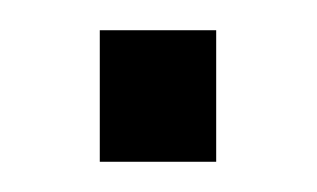

<svg xmlns="http://www.w3.org/2000/svg" viewBox="-20 -107 210 127"><path d="M46 0V-87H123V0Z"/></svg>

Font: Saira UltraCondensed Medium
Style: Regular
Weight: 500
Width: 1
Designer: Hector Gatti with collaboration of the Omnibus-Type team
Foundry: Omnibus-Type
Version: Version 1.101